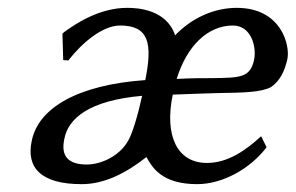

<svg xmlns="http://www.w3.org/2000/svg" viewBox="-20 -459 753 489"><path d="M286 -394C359 -394 369 -349 350 -255C178 -243 78 -184 61 -101C46 -33 83 10 188 10C243 10 297 -15 353 -59C367 -34 391 10 482 10C548 10 618 -30 659 -84L645 -112C607 -77 561 -44 507 -44C432 -44 398 -112 420 -218C466 -220 505 -221 537 -222C603 -223 644 -224 670 -237C694 -254 705 -278 712 -309C719 -343 697 -439 583 -439C526 -439 469 -414 426 -369C404 -436 328 -439 304 -439C232 -439 172 -398 143 -377L139 -373L141 -306L154 -305C189 -350 241 -394 286 -394ZM342 -215C331 -165 317 -118 306 -100C284 -61 237 -40 201 -40C154 -40 134 -61 144 -106C154 -157 206 -203 342 -215ZM430 -258C456 -343 510 -394 573 -394C621 -394 634 -338 627 -306C617 -261 591 -261 521 -260C496 -260 466 -260 430 -258Z"/></svg>

Font: Libertinus Sans
Style: Italic
Weight: 400
Italic angle: -12°
Designer: Philipp H. Poll, Khaled Hosny
Foundry: Caleb Maclennan
Version: Version 7.050;RELEASE